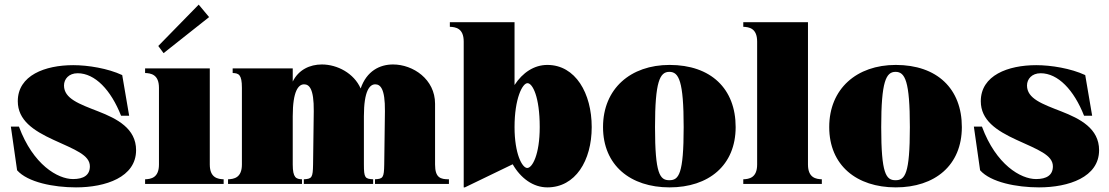

<svg xmlns="http://www.w3.org/2000/svg" viewBox="-20 -796 4802 831"><path d="M309 15C437 15 569 -29 569 -146C569 -240 487 -282 405 -314C323 -346 257 -369 257 -426C257 -454 278 -479 316 -479C391 -479 460 -407 504 -295H539L509 -471C447 -500 361 -514 297 -514C175 -514 57 -470 57 -358C57 -276 124 -231 211 -191C305 -148 369 -125 369 -76C369 -38 342 -21 296 -21C230 -21 123 -83 62 -248H27L54 -59C100 -7 212 15 309 15Z M608 -20V0H948V-20C923 -21 888 -26 888 -84V-500H608V-480C633 -479 668 -474 668 -416V-84C668 -26 633 -21 608 -20ZM885 -722 840 -776 665 -597 688 -566Z M967 -20V0H1287V-20C1262 -21 1247 -26 1247 -84V-293C1247 -403 1272 -431 1296 -431C1318 -431 1339 -413 1338 -315L1335 -84C1334 -27 1330 -22 1295 -20V0H1595V-20C1560 -22 1555 -26 1555 -84V-293C1555 -403 1580 -431 1604 -431C1626 -431 1647 -413 1646 -315L1643 -84C1642 -27 1638 -22 1603 -20V0H1923V-20C1887 -20 1863 -26 1863 -84V-347C1863 -453 1768 -517 1681 -517C1624 -517 1567 -489 1541 -413C1512 -479 1440 -517 1373 -517C1321 -517 1272 -494 1247 -443V-500H987V-480C1013 -479 1027 -474 1027 -416V-84C1027 -26 992 -21 967 -20Z M1987 -616V15H1992L2199 -85C2234 -24 2288 15 2349 15C2470 15 2541 -100 2541 -246C2541 -392 2471 -515 2349 -515C2292 -515 2242 -482 2207 -428V-700H1927V-680C1952 -679 1987 -674 1987 -616ZM2262 -69C2240 -69 2207 -130 2207 -246C2207 -369 2241 -436 2263 -436C2285 -436 2316 -377 2316 -246C2316 -127 2284 -69 2262 -69Z M2878 15C3047 15 3164 -80 3164 -246C3164 -412 3057 -515 2878 -515C2709 -515 2590 -412 2590 -246C2590 -80 2709 15 2878 15ZM2877 -16C2836 -16 2815 -43 2815 -246C2815 -444 2836 -485 2877 -485C2918 -485 2939 -446 2939 -246C2939 -42 2918 -16 2877 -16Z M3197 -20V0H3537V-20C3512 -21 3477 -26 3477 -84V-700H3197V-680C3222 -679 3257 -674 3257 -616V-84C3257 -26 3222 -21 3197 -20Z M3857 15C4026 15 4143 -80 4143 -246C4143 -412 4036 -515 3857 -515C3688 -515 3569 -412 3569 -246C3569 -80 3688 15 3857 15ZM3856 -16C3815 -16 3794 -43 3794 -246C3794 -444 3815 -485 3856 -485C3897 -485 3918 -446 3918 -246C3918 -42 3897 -16 3856 -16Z M4477 15C4605 15 4737 -29 4737 -146C4737 -240 4655 -282 4573 -314C4491 -346 4425 -369 4425 -426C4425 -454 4446 -479 4484 -479C4559 -479 4628 -407 4672 -295H4707L4677 -471C4615 -500 4529 -514 4465 -514C4343 -514 4225 -470 4225 -358C4225 -276 4292 -231 4379 -191C4473 -148 4537 -125 4537 -76C4537 -38 4510 -21 4464 -21C4398 -21 4291 -83 4230 -248H4195L4222 -59C4268 -7 4380 15 4477 15Z"/></svg>

Font: Sprat Condensed Black
Style: Regular
Weight: 900
Designer: Ethan Nakache
Foundry: Collletttivo
Version: Version 2.000;Glyphs 3.2 (3217)